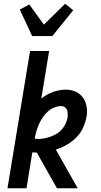

<svg xmlns="http://www.w3.org/2000/svg" viewBox="-20 -1008 540 1028"><path d="M152 -815 86 -957 137 -984 215 -876 329 -988 372 -953 260 -815ZM20 0 141 -735H243L201 -480Q229 -503 263.5 -515.5Q298 -528 333 -528Q360 -528 384 -517.5Q408 -507 423 -487Q438 -467 443 -440.5Q448 -414 444 -387Q439 -357 426 -327Q413 -297 390 -273.5Q367 -250 338.5 -233.5Q310 -217 279 -207L396 0H285L177 -191Q171 -191 165 -191.5Q159 -192 153 -192L122 0ZM184 -264Q201 -264 218.5 -267.5Q236 -271 252.5 -277Q269 -283 284.5 -292.5Q300 -302 312 -316Q324 -330 331.5 -346.5Q339 -363 342 -380Q343 -390 342.5 -400.5Q342 -411 338.5 -420Q335 -429 327 -434.5Q319 -440 308 -440Q289 -440 269.5 -432Q250 -424 234.5 -409.5Q219 -395 207.5 -377.5Q196 -360 188 -341.5Q180 -323 174.5 -304Q169 -285 166 -266Q170 -265 174.5 -264.5Q179 -264 184 -264Z"/></svg>

Font: Iosevka Curly Semibold
Style: Italic
Weight: 600
Italic angle: -9°
Monospace: yes
Designer: Belleve Invis
Foundry: Belleve Invis
Version: Version 22.1.2; ttfautohint (v1.8.4)